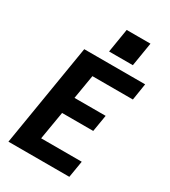

<svg xmlns="http://www.w3.org/2000/svg" viewBox="-230 -1083 1060 1196"><g transform="rotate(30 300.0 -485.5)"><path d="M29 0 150 -735H588L569 -615H278L249 -442H473L453 -322H229L195 -120H487L467 0ZM291 -800 319 -971H490L462 -800Z"/></g></svg>

Font: Iosevka SS04 Hv Ex Obl
Style: Regular
Weight: 900
Width: 7
Italic angle: -9°
Monospace: yes
Designer: Belleve Invis
Foundry: Belleve Invis
Version: Version 19.0.0; ttfautohint (v1.8.4)